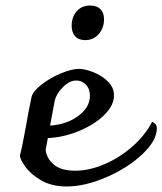

<svg xmlns="http://www.w3.org/2000/svg" viewBox="-20 -669 587 694"><path d="M547 -206Q547 -161 494.5 -111.5Q442 -62 364.5 -28.5Q287 5 221 5Q167 5 129 -17Q91 -39 71.5 -66.5Q52 -94 52 -107Q59 -133 65.5 -169Q72 -205 75 -219Q78 -237 82.5 -261.5Q87 -286 94 -318Q98 -338 129 -362.5Q160 -387 199.5 -403.5Q239 -420 265 -420Q287 -420 317.5 -408Q348 -396 370 -374.5Q392 -353 392 -324Q392 -287 355.5 -252Q319 -217 263 -194.5Q207 -172 153 -170L145 -128Q148 -97 174 -74.5Q200 -52 252 -52Q302 -52 356.5 -75Q411 -98 457.5 -138.5Q504 -179 530 -229Q547 -221 547 -206ZM178 -306 161 -215Q221 -219 263 -250Q305 -281 305 -323Q305 -348 290.5 -363Q276 -378 256 -378Q231 -378 207.5 -354Q184 -330 178 -306ZM239 -576Q239 -607 257 -628Q275 -649 306 -649Q330 -649 343 -636Q356 -623 356 -599Q356 -568 337 -546Q318 -524 288 -524Q264 -524 251.5 -538Q239 -552 239 -576Z"/></svg>

Font: Charmonman
Style: Bold
Weight: 700
Designer: Ekaluck Peanpanawate
Foundry: Cadson Demak Co.,Ltd.
Version: Version 1.000; ttfautohint (v1.6)